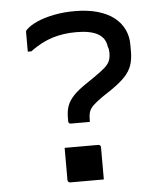

<svg xmlns="http://www.w3.org/2000/svg" viewBox="-52 -766 704 820"><g transform="rotate(-5 300.0 -356.5)"><path d="M360 7Q328 7 288.5 7Q249 7 216 7Q213 7 210.5 5.5Q208 4 206.5 1.5Q205 -1 205 -4V-142Q238 -142 277.5 -142Q317 -142 349 -142Q353 -142 355 -140.5Q357 -139 358.5 -137Q360 -135 360 -131ZM298 -720Q355 -720 397.5 -707.5Q440 -695 467.5 -673Q495 -651 509 -621.5Q523 -592 523 -558V-527Q523 -493 514 -467.5Q505 -442 484 -420Q463 -398 427 -373L388 -347Q359 -327 345 -313.5Q331 -300 326.5 -286Q322 -272 322 -250V-243H241Q238 -243 235.5 -244Q233 -245 231.5 -247.5Q230 -250 230 -254V-269Q230 -298 238 -320Q246 -342 266.5 -363.5Q287 -385 325 -410L360 -434Q389 -454 404 -467.5Q419 -481 425 -495Q431 -509 431 -529Q431 -537 430 -543.5Q429 -550 426 -557Q422 -593 390.5 -611.5Q359 -630 297 -630Q242 -630 195 -615.5Q148 -601 99 -565H84Q84 -586 84 -607Q84 -628 84 -649Q84 -652 85 -654.5Q86 -657 88 -658Q105 -676 137 -690Q169 -704 210.5 -712Q252 -720 298 -720Z"/></g></svg>

Font: Recursive
Style: Regular
Weight: 400
Version: Version 1.085